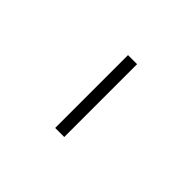

<svg xmlns="http://www.w3.org/2000/svg" viewBox="46 -933 494 494"><g transform="rotate(-45 293.0 -685.5)"><path d="M161 -669H426V-702H161Z"/></g></svg>

Font: Genne Gothic ExtraLight
Style: Regular
Weight: 250
Designer: Ryoko NISHIZUKA (kana & ideographs); Paul D. Hunt (Latin, Greek & Cyrillic); Wenlong ZHANG (bopomofo); Sandoll Communica
Foundry: Adobe Systems Incorporated
Version: Version 1.004;PS 1.004;hotconv 16.6.51;makeotf.lib2.5.65220